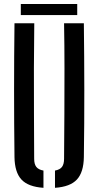

<svg xmlns="http://www.w3.org/2000/svg" viewBox="-20 -914 482 941"><path d="M51 -144.5Q49 -309 49 -472.2Q49 -635.5 51 -800H148Q146.5 -690.5 146.2 -579.2Q146 -468 146.5 -356.5Q147 -245 147.5 -135.5Q147.5 -109.5 158 -96Q168.5 -82.5 193 -78V6.5Q118 1.5 85 -34.2Q52 -70 51 -144.5ZM249.5 6.5V-78Q274 -82.5 284 -96.2Q294 -110 294 -135.5Q295 -245 295.5 -356.5Q296 -468 296 -579.2Q296 -690.5 294 -800H391Q393 -635.5 393.2 -472.2Q393.5 -309 391 -144.5Q390 -70 357 -34.2Q324 1.5 249.5 6.5ZM82 -894.5H358.5V-840H82Z"/></svg>

Font: Big Shoulders Stencil Text Thin SemiBold
Style: Regular
Weight: 600
Version: Version 2.001